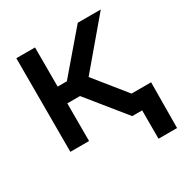

<svg xmlns="http://www.w3.org/2000/svg" viewBox="-158 -638 874 916"><g transform="rotate(-30 279.0 -180.0)"><path d="M58.1 -515.6V0H161.1V-207.5H231L398.9 0H453.6V156.2H555.7L557.6 -94.7H449.7L312 -265.6L523.4 -515.6H396.5L211.9 -299.8H161.1V-515.6Z"/></g></svg>

Font: Inteeer Medium
Style: Regular
Weight: 500
Designer: Rasmus Andersson
Foundry: rsms
Version: Version 4.001;Glyphs 3.4 (3402)